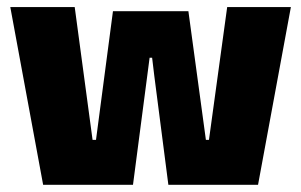

<svg xmlns="http://www.w3.org/2000/svg" viewBox="-20 -512 834 532"><path d="M99.5 0 8.5 -492.5H187L236.5 -124.5H246L293 -481H502L550.5 -124.5H559L609.5 -492.5H786L695 0H446.5L407.5 -302L401.5 -352H394.5L388 -302L348.5 0Z"/></svg>

Font: Anek Gurmukhi Medium ExtraBold
Style: Regular
Weight: 800
Version: Version 1.003